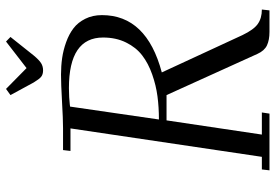

<svg xmlns="http://www.w3.org/2000/svg" viewBox="-162 -774 936 653"><g transform="rotate(-90 306.5 -448.0)"><path d="M53.2 0 56.2 -25.9H99.1L195.8 -676.8H119.1L122.1 -702.1H196.8Q227.1 -702.1 287.1 -705.6Q347.2 -709 378.9 -709Q408.2 -709 435.3 -705.1Q462.4 -701.2 489.5 -691.4Q516.6 -681.6 536.4 -666.5Q556.2 -651.4 568.6 -626.5Q581.1 -601.6 581.1 -569.8Q581.1 -418 386.2 -366.2L513.2 -91.8Q531.7 -53.2 551.3 -39.6Q570.8 -25.9 600.1 -25.9L597.2 0H523.9Q496.6 0 478.3 -8.5Q460 -17.1 449.2 -41L309.1 -350.1H223.1L174.8 -25.9H250L246.1 0ZM226.1 -376Q267.6 -376 304.7 -380.9Q341.8 -385.7 379.4 -398.9Q417 -412.1 444.1 -432.9Q471.2 -453.6 488 -487.8Q504.9 -522 504.9 -565.9Q504.9 -682.1 333 -682.1Q317.9 -682.1 302 -681.2Q286.1 -680.2 278.3 -679.2L270 -678.2ZM309.1 -880.9 330.1 -896 400.9 -826.2 491.2 -896 506.8 -880.9 443.8 -801.8Q428.7 -783.7 418 -776.9Q407.2 -770 393.1 -770Q379.4 -770 371.3 -776.6Q363.3 -783.2 352.1 -801.8Z"/></g></svg>

Font: Dehuti Alt
Style: Italic
Weight: 400
Version: Version 1.2